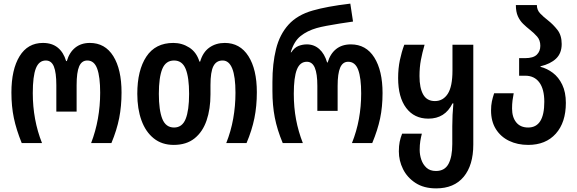

<svg xmlns="http://www.w3.org/2000/svg" viewBox="-20 -790 3187 1060"><path d="M100 0Q70 -74 56.5 -138.5Q43 -203 43 -279Q43 -406 88 -479.5Q133 -553 217 -553Q267 -553 299 -527Q331 -501 345 -453H349Q363 -501 395.5 -527Q428 -553 476 -553Q560 -553 605.5 -480Q651 -407 651 -279Q651 -204 638 -138Q625 -72 595 0H483Q508 -65 520.5 -135Q533 -205 533 -278Q533 -366 516.5 -411Q500 -456 462 -456Q431 -456 417 -423.5Q403 -391 403 -320V-174H291V-320Q291 -389 277.5 -422.5Q264 -456 233 -456Q195 -456 178 -412.5Q161 -369 161 -276Q161 -128 212 0Z M939 10Q874 10 829 -26Q784 -62 761 -125.5Q738 -189 738 -272Q738 -402 788 -477.5Q838 -553 937 -553Q985 -553 1025 -527.5Q1065 -502 1081 -450H1085Q1100 -502 1136 -527.5Q1172 -553 1221 -553Q1305 -553 1351.5 -480Q1398 -407 1398 -281Q1398 -204 1384.5 -137.5Q1371 -71 1341 0H1229Q1255 -65 1267.5 -135Q1280 -205 1280 -278Q1280 -456 1209 -456Q1174 -456 1158 -424.5Q1142 -393 1142 -320V-269Q1142 -188 1120.5 -125Q1099 -62 1054 -26Q1009 10 939 10ZM941 -86Q986 -86 1005 -133.5Q1024 -181 1024 -272Q1024 -363 1005 -409.5Q986 -456 941 -456Q895 -456 876 -409.5Q857 -363 857 -272Q857 -182 876 -134Q895 -86 941 -86Z M1541 0Q1510 -74 1497 -141.5Q1484 -209 1484 -287V-337Q1484 -439 1504 -519.5Q1524 -600 1573 -654Q1622 -708 1707 -732Q1745 -743 1796 -752.5Q1847 -762 1914 -770L1929 -671Q1894 -666 1855.5 -660Q1817 -654 1783 -647.5Q1749 -641 1728 -635Q1676 -620 1639.5 -591Q1603 -562 1585 -501H1588Q1606 -528 1628.5 -536.5Q1651 -545 1674 -545Q1714 -545 1743 -519Q1772 -493 1786 -445H1789Q1803 -493 1835.5 -519Q1868 -545 1917 -545Q2001 -545 2046.5 -472.5Q2092 -400 2092 -276Q2092 -200 2078.5 -136Q2065 -72 2035 0H1923Q1949 -65 1961.5 -133.5Q1974 -202 1974 -274Q1974 -360 1957.5 -404.5Q1941 -449 1902 -449Q1872 -449 1858 -416.5Q1844 -384 1844 -316V-178H1732V-316Q1732 -383 1718 -416Q1704 -449 1674 -449Q1636 -449 1619 -406Q1602 -363 1602 -272Q1602 -197 1614.5 -130.5Q1627 -64 1652 0Z M2388 250Q2320 250 2274 220Q2228 190 2205 143.5Q2182 97 2182 46Q2182 15 2186.5 -7Q2191 -29 2200 -52H2309Q2304 -33 2300.5 -11.5Q2297 10 2297 37Q2297 65 2306 91.5Q2315 118 2334.5 136Q2354 154 2387 154Q2435 154 2456 115Q2477 76 2477 5V-93Q2477 -126 2478.5 -155.5Q2480 -185 2483 -219H2478Q2437 -135 2345 -135Q2267 -135 2222.5 -194Q2178 -253 2178 -359Q2178 -412 2187.5 -457.5Q2197 -503 2212 -543H2324Q2311 -498 2303.5 -458Q2296 -418 2296 -370Q2296 -304 2316.5 -268Q2337 -232 2381 -232Q2426 -232 2452 -272Q2478 -312 2478 -401V-543H2593V8Q2593 122 2540 186Q2487 250 2388 250Z M2896 10Q2837 10 2790.5 -12.5Q2744 -35 2717.5 -77.5Q2691 -120 2691 -180Q2691 -208 2695.5 -229.5Q2700 -251 2708 -275H2816Q2812 -255 2809.5 -235Q2807 -215 2807 -191Q2807 -143 2830 -114.5Q2853 -86 2896 -86Q2985 -86 2985 -228Q2985 -298 2957.5 -335Q2930 -372 2880 -372H2846V-469H2879Q2924 -469 2943.5 -488Q2963 -507 2963 -537Q2963 -568 2945.5 -588Q2928 -608 2905 -626Q2886 -641 2868 -658.5Q2850 -676 2839 -700.5Q2828 -725 2828 -762H2944Q2944 -735 2962 -716Q2980 -697 3006 -677Q3034 -655 3057.5 -625Q3081 -595 3081 -547Q3081 -496 3050 -466.5Q3019 -437 2964 -424V-421Q3000 -412 3032 -388Q3064 -364 3084 -322.5Q3104 -281 3104 -222Q3104 -114 3048.5 -52Q2993 10 2896 10Z"/></svg>

Font: Noto Sans Georgian Condensed SemiBold
Style: Regular
Weight: 600
Width: 3
Designer: Monotype Design Team, Akaki Razmadze
Foundry: Google LLC
Version: Version 2.005; ttfautohint (v1.8.4.7-5d5b)